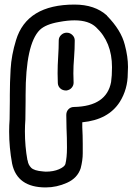

<svg xmlns="http://www.w3.org/2000/svg" viewBox="-20 -820 600 840"><path d="M270 -424Q254 -424 244 -433Q234 -442 233 -456Q232 -477 232 -499Q232 -535 234.5 -572Q237 -609 237 -643Q237 -657 247.5 -667Q258 -677 272 -677Q286 -677 296.5 -667Q307 -657 307 -643Q307 -606 304 -567Q301 -532 301 -499L302 -458Q302 -446 293.5 -436Q285 -426 270 -424ZM180 0Q55 0 33 -104Q20 -175 20 -244Q20 -271 22 -298Q23 -330 23 -379V-405Q23 -457 26.5 -518Q30 -579 50 -644Q97 -800 306 -800Q395 -800 448 -752V-751Q510 -688 526 -624Q540 -572 540 -527L539 -499Q539 -430 504 -374Q454 -296 340 -285V-263Q342 -227 342 -191Q342 -179 342 -149Q342 -119 333 -84Q319 -41 273.5 -20.5Q228 0 180 0ZM180 -69Q214 -69 238 -79.5Q262 -90 266 -102Q273 -130 273 -174Q273 -218 271 -260L270 -317Q270 -332 279.5 -342Q289 -352 304 -352Q446 -355 466 -461Q470 -488 470 -526Q470 -636 400 -701Q368 -731 306 -731Q276 -731 239 -724Q180 -714 154 -689Q92 -627 92 -404V-379Q92 -328 91 -297Q89 -270 89 -245Q89 -180 100 -119Q101 -119 101 -118Q103 -100 116 -86.5Q129 -73 168 -70Z"/></svg>

Font: Bubblez Graffiti
Style: Regular
Weight: 400
Designer: GGBotNet
Foundry: GGBotNet
Version: 1.00